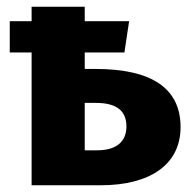

<svg xmlns="http://www.w3.org/2000/svg" viewBox="-20 -551 573 571"><path d="M232 -346V-395H350L364 -488H232V-531H74V-488H9V-395H74V0H279C427 0 517 -62 517 -173C517 -288 432 -346 263 -346ZM232 -104V-245H265C326 -245 356 -222 356 -175C356 -128 324 -104 269 -104Z"/></svg>

Font: Fira Sans
Style: Bold
Weight: 700
Designer: Carrois Corporate & Edenspiekermann AG
Foundry: Carrois Corporate GbR & Edenspiekermann AG
Version: Version 4.203